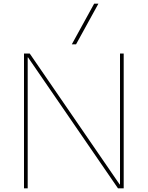

<svg xmlns="http://www.w3.org/2000/svg" viewBox="-20 -1020 800 1040"><path d="M110 0V-730H141L628 -21H630V-730H650V0H619L132 -709H130V0ZM392 -780H369L490 -1000H513Z"/></svg>

Font: M PLUS 2 Thin
Style: Regular
Weight: 100
Designer: Coji Morishita
Foundry: UNDERFOREST DESIGN
Version: Version 1.001